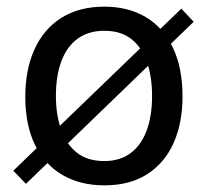

<svg xmlns="http://www.w3.org/2000/svg" viewBox="-20 -547 626 577"><path d="M58 5.5 20 -34 525 -521 562 -481.5ZM293.5 10Q222 10 168.5 -20.8Q115 -51.5 85.5 -111Q56 -170.5 56 -256.5Q56 -337.5 83.5 -398.5Q111 -459.5 164.2 -493.2Q217.5 -527 293.5 -527Q365 -527 417.8 -495.8Q470.5 -464.5 499.5 -404Q528.5 -343.5 528.5 -256.5Q528.5 -177.5 501.8 -117.5Q475 -57.5 422.8 -23.8Q370.5 10 293.5 10ZM293.5 -63Q340 -63 372 -86.5Q404 -110 420.5 -154Q437 -198 437 -258.5Q437 -314 422.5 -358.2Q408 -402.5 376.2 -428.5Q344.5 -454.5 293.5 -454.5Q246.5 -454.5 214 -431.2Q181.5 -408 164.8 -364Q148 -320 148 -258.5Q148 -204 163 -159.5Q178 -115 210 -89Q242 -63 293.5 -63Z"/></svg>

Font: Public Sans Thin
Style: Regular
Weight: 400
Version: Version 2.001